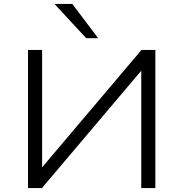

<svg xmlns="http://www.w3.org/2000/svg" viewBox="-20 -960 936 980"><path d="M123 0V-705H195V-106L702 -705H773V0H701V-599L194 0ZM420 -765 258 -940H349L481 -765Z"/></svg>

Font: Nunito Sans 7pt SemiExpanded Light
Style: Regular
Weight: 300
Width: 6
Designer: Vernon Adams
Foundry: Vernon Adams
Version: Version 3.101;gftools[0.9.27]